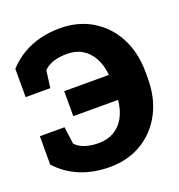

<svg xmlns="http://www.w3.org/2000/svg" viewBox="-132 -831 887 951"><g transform="rotate(-20 311.5 -355.5)"><path d="M286.6 9.8Q202.6 9.8 133.3 -18.3Q64 -46.4 12.2 -103V-252.4H142.1L154.3 -162.1Q171.4 -141.6 203.6 -131.1Q235.8 -120.6 274.9 -120.6Q321.8 -120.6 356.2 -140.6Q390.6 -160.6 411.4 -197.8Q432.1 -234.9 437.5 -286.6L436.5 -289.1H201.7V-420.9H436.5L437.5 -423.3Q431.6 -475.1 411.1 -512.2Q390.6 -549.3 356.9 -569.6Q323.2 -589.8 276.9 -589.8Q234.9 -589.8 204.1 -579.3Q173.3 -568.8 154.3 -548.8L142.1 -458.5H12.2V-607.9Q46.9 -645.5 89.1 -670.7Q131.3 -695.8 181.2 -708.5Q231 -721.2 286.6 -721.2Q382.8 -721.2 456.3 -677Q529.8 -632.8 571.3 -554Q612.8 -475.1 612.8 -371.1V-338.9Q612.8 -235.4 571.3 -156.7Q529.8 -78.1 456.3 -34.2Q382.8 9.8 286.6 9.8Z"/></g></svg>

Font: Roboto Slab LO Black
Style: Regular
Weight: 900
Designer: Google
Version: Version 2.000